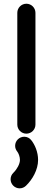

<svg xmlns="http://www.w3.org/2000/svg" viewBox="-20 -713 284 1034"><path d="M170.9 -42V-644C170.9 -670.9 148.9 -692.9 122.1 -692.9C95.2 -692.9 73.2 -670.9 73.2 -644V-42C73.2 -15.1 95.2 6.8 122.1 6.8C148.9 6.8 170.9 -15.1 170.9 -42ZM72.3 102.5C80.1 112.3 87.4 130.9 87.4 148.4C87.4 169.4 71.8 198.2 52.2 217.3C42.5 226.6 37.1 238.8 37.1 252.4C37.1 279.3 59.1 301.3 85.9 301.3C99.1 301.3 110.8 295.9 119.6 287.6C154.8 253.9 185.1 201.2 185.1 148.4C185.1 106 168 66.4 148.4 42C139.2 30.3 126 23.4 110.4 23.4C83.5 23.4 61.5 45.4 61.5 72.3C61.5 84 65.9 94.7 72.3 102.5Z"/></svg>

Font: Velvelyne Book
Style: Bold
Weight: 700
Designer: Manon Van der Borght et Mariel Nils
Foundry: Velvetyne
Version: Version 1.070;Glyphs 3.3.1 (3343)